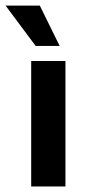

<svg xmlns="http://www.w3.org/2000/svg" viewBox="-25 -675 306 695"><path d="M211.9 -454.1V0H87.9V-454.1ZM104 -508.8 -4.9 -654.8H119.1L190.9 -508.8Z"/></svg>

Font: Tajawal
Style: Bold
Weight: 700
Designer: Boutros Fonts
Foundry: Created by Boutros International 2017
Version: Version 1.700